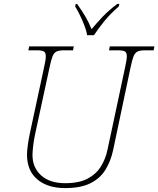

<svg xmlns="http://www.w3.org/2000/svg" viewBox="-20 -951 809 981"><path d="M313 10Q223 10 170.5 -34.5Q118 -79 118 -161Q118 -177 121.5 -205Q125 -233 132 -267L205 -606Q214 -645 214 -663Q214 -683 203.5 -688.5Q193 -694 168 -694H125L129 -714H357L353 -694H308Q283 -694 269.5 -688Q256 -682 248.5 -663.5Q241 -645 233 -606L160 -268Q152 -231 149 -202Q146 -173 146 -159Q146 -95 190 -55Q234 -15 313 -15Q385 -15 429 -39Q473 -63 496.5 -102Q520 -141 529 -185L619 -606Q623 -626 625.5 -639.5Q628 -653 628 -663Q628 -683 617.5 -688.5Q607 -694 582 -694H537L541 -714H769L765 -694H722Q697 -694 683.5 -688Q670 -682 662.5 -663.5Q655 -645 647 -606L558 -184Q546 -128 519 -84Q492 -40 442.5 -15Q393 10 313 10ZM425 -771Q422 -793 411.5 -820Q401 -847 388.5 -873Q376 -899 364 -918L367 -931H374Q400 -894 416 -867Q432 -840 448 -802Q473 -832 503 -864Q533 -896 579 -931H590L587 -918Q544 -881 513.5 -843.5Q483 -806 460 -771Z"/></svg>

Font: Noto Serif Thin
Style: Italic
Weight: 100
Italic angle: -12°
Designer: Monotype Design Team
Foundry: Monotype Imaging Inc.
Version: Version 2.014; ttfautohint (v1.8.4.7-5d5b)